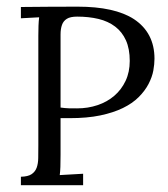

<svg xmlns="http://www.w3.org/2000/svg" viewBox="-20 -545 493 565"><path d="M185.1 -197.3Q181.2 -197.3 173.3 -197.3Q165.5 -197.3 158.2 -197.3V-89.4Q158.2 -68.8 157.7 -54.2Q157.2 -39.6 155.8 -29.8L224.6 -33.7V0H41.5V-24.9Q62.5 -25.4 73 -32.5Q83.5 -39.6 87.9 -51.5Q92.3 -63.5 92.5 -80.1Q92.8 -96.7 92.8 -116.7V-439.9Q92.8 -455.6 93.3 -469.2Q93.8 -482.9 95.2 -494.1L41.5 -491.2V-524.4Q80.6 -524.9 122.3 -525.1Q164.1 -525.4 208.5 -525.4Q317.4 -525.4 374 -488.8Q434.6 -448.7 434.6 -372.1Q434.6 -356.4 431.2 -337.4Q427.7 -318.4 417.2 -298.1Q406.7 -277.8 388.2 -259.3Q369.6 -240.7 341.6 -227.1Q313.5 -213.4 274.9 -205.3Q236.3 -197.3 185.1 -197.3ZM158.2 -228.5Q172.4 -226.6 182.6 -226.3Q192.9 -226.1 207 -226.1Q238.8 -226.1 267.1 -235.6Q295.4 -245.1 316.4 -263.2Q337.4 -281.2 349.6 -307.1Q361.8 -333 361.8 -365.7Q361.8 -401.4 350.6 -426.3Q339.4 -451.2 318.8 -466.8Q298.3 -482.4 269.8 -489.3Q241.2 -496.1 207 -496.1Q187 -496.1 176.8 -489.7Q166.5 -483.4 162.4 -471.7Q158.2 -460 158.2 -443.6Q158.2 -427.2 158.2 -407.2Z"/></svg>

Font: Parastoo Print
Style: Print
Weight: 400
Foundry: Saber Rastikerdar (saber.rastikerdar@gmail.com)
Version: Version 1.0.0-alpha5